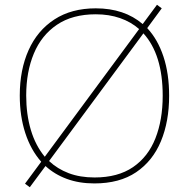

<svg xmlns="http://www.w3.org/2000/svg" viewBox="-20 -760 794 806"><path d="M690 -358Q690 -250 655.5 -167Q621 -84 551.5 -37Q482 10 376 10Q312 10 260.5 -9Q209 -28 171 -63L105 26L85 11L153 -81Q109 -131 86 -202Q63 -273 63 -359Q63 -467 100 -549.5Q137 -632 208.5 -678.5Q280 -725 382 -725Q502 -725 579 -659L639 -740L659 -725L598 -642Q642 -595 666 -523Q690 -451 690 -358ZM90 -359Q90 -280 109.5 -214.5Q129 -149 168 -102L564 -638Q530 -668 484 -684Q438 -700 382 -700Q284 -700 219 -656Q154 -612 122 -535Q90 -458 90 -359ZM663 -358Q663 -531 582 -620L186 -84Q221 -51 268.5 -33Q316 -15 377 -15Q475 -15 538.5 -58.5Q602 -102 632.5 -179.5Q663 -257 663 -358Z"/></svg>

Font: Noto Sans Gujarati Thin
Style: Regular
Weight: 100
Designer: Jelle Bosma - Monotype Design Team, Universal Thirst
Foundry: Monotype Imaging Inc.
Version: Version 2.106; ttfautohint (v1.8.4.7-5d5b)